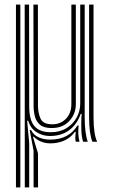

<svg xmlns="http://www.w3.org/2000/svg" viewBox="-20 -620 495 840"><path d="M88.5 200 88 -600H107.2L107.8 -153.2Q108 -94.5 130.8 -68Q153.5 -41.5 201.8 -41.5Q242.2 -41.5 271.2 -59.5Q300.2 -77.5 315.6 -106.1Q331 -134.8 331 -166.8V-600H350.5V-106.8Q350.5 -74 353.8 -46.6Q357 -19.2 363.8 0H343.5Q337 -21 336 -48.5Q335 -76 336.2 -106.5Q336.5 -110.2 336.9 -114.1Q337.2 -118 337.2 -121.8H333Q317.2 -76.2 282.8 -50.5Q248.2 -24.8 197.8 -25Q165.8 -25.2 139.5 -42Q113.2 -58.8 103 -92.2H98.8L107.8 7V200ZM49.8 200V-600H69V200ZM206 -59.8Q171.5 -59.8 154.6 -74.5Q137.8 -89.2 132.4 -111.5Q127 -133.8 127 -156.2L126.2 -600H145.8L146.2 -157Q146.2 -126 157.4 -101.1Q168.5 -76.2 208.8 -76.2Q245.2 -76.2 268.8 -100.6Q292.2 -125 292.2 -164V-600H311.8V-165.5Q311.8 -121.2 283.1 -90.5Q254.5 -59.8 206 -59.8ZM384.2 0Q369.8 -36 369.8 -106.8V-600H389.2V-106.8Q389.2 -71.2 393.2 -43.4Q397.2 -15.5 405.2 0ZM127 200 126.8 39 109.8 -51.2 116 -51Q127 -29.2 149.1 -19.2Q171.2 -9.2 198.8 -9.2Q241.5 -9.2 271.2 -25.4Q301 -41.5 319 -71.2H323.8Q319.8 -29.2 327.8 0H311.5Q309.2 -8.5 309.5 -19.6Q309.8 -30.8 311.2 -43.5H308Q289.2 -17.5 261.4 -5.1Q233.5 7.2 200.8 7.2Q178.2 7.2 159 -0.8Q139.8 -8.8 128.5 -21.5H124.2L146.2 50.8L146.5 200Z"/></svg>

Font: Big Shoulders Inline Text SemiBold
Style: Regular
Weight: 600
Designer: Patric King
Foundry: XO Type Co
Version: Version 1.000